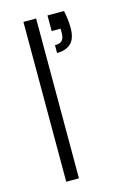

<svg xmlns="http://www.w3.org/2000/svg" viewBox="-111 -775 574 832"><g transform="rotate(-15 175.5 -358.5)"><path d="M262 -717Q267 -694 269 -675Q271 -656 271 -640Q271 -591 248.5 -570Q226 -549 186 -549V-584Q209 -584 218.5 -594.5Q228 -605 228 -627V-647H188V-717ZM80 -717H137V0H80Z"/></g></svg>

Font: Albert Sans Light
Style: Regular
Weight: 300
Designer: Andreas Rasmussen
Foundry: a.Foundry
Version: Version 1.025